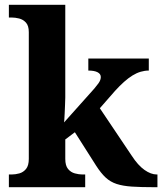

<svg xmlns="http://www.w3.org/2000/svg" viewBox="-20 -780 676 800"><path d="M17 0V-53H29Q44 -53 60.5 -57.5Q77 -62 88.5 -76Q100 -90 100 -118V-646Q100 -673 88 -686Q76 -699 59.5 -703Q43 -707 29 -707H17V-760H252V-374Q252 -361 251 -343Q250 -325 249.5 -308.5Q249 -292 248 -281Q247 -270 247 -270L373 -411Q384 -424 390 -432.5Q396 -441 398 -447.5Q400 -454 400 -459Q400 -472 386.5 -479Q373 -486 348 -486V-536H600V-486Q583 -486 566 -481Q549 -476 532 -465.5Q515 -455 497 -439Q479 -423 459 -401L396 -329L529 -131Q555 -91 582 -72Q609 -53 633 -53H636V0H622Q567 0 529.5 -2.5Q492 -5 466 -13.5Q440 -22 420.5 -40Q401 -58 381 -89L292 -229L252 -199V-118Q252 -90 263.5 -76Q275 -62 292 -57.5Q309 -53 323 -53H335V0Z"/></svg>

Font: Noto Serif Kannada
Style: Bold
Weight: 700
Version: Version 2.003